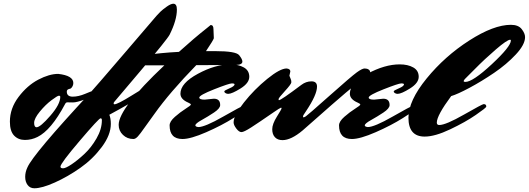

<svg xmlns="http://www.w3.org/2000/svg" viewBox="-20 -728 2834 1029"><path d="M338 -237Q338 -210 370 -210Q400 -210 436 -225Q472 -240 475 -240Q478 -240 481.5 -235Q485 -230 485 -225Q485 -214 438.5 -196.5Q392 -179 371 -179Q350 -179 341.5 -179.5Q333 -180 328 -169Q254 -30 181 6Q149 22 113.5 22Q78 22 55.5 -1.5Q33 -25 33 -76Q33 -147 79.5 -208.5Q126 -270 185 -301Q244 -332 292 -332Q373 -323 373 -283Q373 -272 367.5 -263.5Q362 -255 358.5 -253.5Q355 -252 350 -251Q338 -248 338 -237ZM176 -46Q196 -46 249.5 -107.5Q303 -169 303 -209Q303 -215 295.5 -215Q288 -215 256 -191Q224 -167 193.5 -130Q163 -93 163 -69.5Q163 -46 176 -46Z M519 -94Q510 -94 407 27Q304 148 304 165Q304 174 318 174Q332 174 364 152.5Q396 131 432.5 97Q469 63 497.5 13.5Q526 -36 526 -84Q526 -94 519 -94ZM775 -247Q775 -237 723 -203.5Q671 -170 619 -142L566 -113Q574 -93 574 -64Q574 -5 525.5 60Q477 125 410 172Q343 219 274 250Q205 281 164 281Q141 281 128 263.5Q115 246 115 220Q115 194 127 169Q158 98 462 -229Q481 -249 646 -441.5Q811 -634 819 -643.5Q827 -653 840 -665.5Q853 -678 874.5 -693Q896 -708 909 -708Q928 -708 928 -677Q928 -620 889 -542Q876 -517 735.5 -351Q595 -185 592 -181.5Q589 -178 589 -173.5Q589 -169 593 -169Q610 -169 684 -215Q758 -261 761 -261Q775 -261 775 -247Z M669 -403Q669 -419 755 -432Q841 -445 939 -450Q1021 -524 1087 -576L1109 -594Q1124 -594 1124 -572L1126 -523Q1123 -512 1084 -454H1133Q1244 -454 1261.5 -432.5Q1279 -411 1279 -398Q1279 -381 1245 -380Q1211 -379 1032 -379Q889 -232 808 -118Q777 -76 754 -43Q731 -10 718.5 3.5Q706 17 695 17Q662 17 639 -5Q616 -27 616 -59Q616 -147 861 -378H707Q669 -378 669 -403Z M1077 -194 1126 -199Q1160 -199 1160 -165Q1160 -147 1127 -125Q1094 -103 1060.5 -84.5Q1027 -66 1027 -56Q1027 -49 1043 -47Q1078 -47 1176 -103Q1274 -159 1281 -159Q1295 -159 1295 -145Q1294 -135 1231.5 -95.5Q1169 -56 1085.5 -19.5Q1002 17 958 17Q889 17 889 -56Q889 -77 917.5 -102Q946 -127 974.5 -145Q1003 -163 1003 -167.5Q1003 -172 989 -178Q947 -196 947 -226Q947 -282 1040.5 -332.5Q1134 -383 1214 -383Q1258 -383 1287 -366.5Q1316 -350 1316 -316.5Q1316 -283 1269.5 -254Q1223 -225 1203 -225Q1195 -225 1188.5 -229Q1182 -233 1182 -238Q1182 -243 1209.5 -254.5Q1237 -266 1237 -276Q1237 -281 1222.5 -281Q1208 -281 1128 -249.5Q1048 -218 1048 -205Q1048 -194 1077 -194Z M1536 -345 1531 -322Q1531 -320 1536.5 -308.5Q1542 -297 1541.5 -287Q1541 -277 1507 -240Q1473 -203 1473 -197Q1473 -191 1475 -191Q1486 -191 1595 -273Q1620 -292 1649.5 -292Q1679 -292 1679 -264Q1679 -220 1620 -132Q1611 -118 1607.5 -113Q1604 -108 1604 -103.5Q1604 -99 1607 -99Q1610 -99 1619 -104.5Q1628 -110 1745.5 -214.5Q1863 -319 1892 -340Q1921 -361 1934 -361Q1947 -361 1955.5 -355.5Q1964 -350 1964 -340Q1964 -330 1936 -312.5Q1908 -295 1833 -231Q1758 -167 1685 -102Q1612 -37 1602 -29Q1540 23 1494 23Q1468 23 1453.5 7.5Q1439 -8 1439 -35.5Q1439 -63 1464 -103Q1489 -143 1489 -147Q1489 -151 1486 -151Q1478 -148 1449 -128Q1365 -70 1326 -45Q1287 -20 1274 -20Q1261 -20 1246.5 -39Q1232 -58 1232 -72Q1232 -109 1287.5 -179Q1343 -249 1412 -305Q1481 -361 1516 -361Q1536 -359 1536 -345Z M1985 -194 2034 -199Q2068 -199 2068 -165Q2068 -147 2035 -125Q2002 -103 1968.5 -84.5Q1935 -66 1935 -56Q1935 -49 1951 -47Q1986 -47 2084 -103Q2182 -159 2189 -159Q2203 -159 2203 -145Q2202 -135 2139.5 -95.5Q2077 -56 1993.5 -19.5Q1910 17 1866 17Q1797 17 1797 -56Q1797 -77 1825.5 -102Q1854 -127 1882.5 -145Q1911 -163 1911 -167.5Q1911 -172 1897 -178Q1855 -196 1855 -226Q1855 -282 1948.5 -332.5Q2042 -383 2122 -383Q2166 -383 2195 -366.5Q2224 -350 2224 -316.5Q2224 -283 2177.5 -254Q2131 -225 2111 -225Q2103 -225 2096.5 -229Q2090 -233 2090 -238Q2090 -243 2117.5 -254.5Q2145 -266 2145 -276Q2145 -281 2130.5 -281Q2116 -281 2036 -249.5Q1956 -218 1956 -205Q1956 -194 1985 -194Z M2398 -213Q2321 -109 2321 -71Q2321 -58 2334 -58Q2369 -58 2467 -114Q2565 -170 2572 -170Q2586 -170 2586 -158V-156Q2585 -150 2530 -112Q2475 -74 2393 -35Q2311 4 2256 4Q2169 4 2169 -97Q2169 -188 2266.5 -307.5Q2364 -427 2495 -511Q2626 -595 2718 -595Q2758 -595 2776 -572Q2794 -549 2794 -529Q2794 -489 2744.5 -436Q2695 -383 2628 -337.5Q2561 -292 2496.5 -257.5Q2432 -223 2398 -213ZM2714 -515Q2698 -515 2637.5 -463Q2577 -411 2525 -358L2473 -306Q2465 -298 2465 -293.5Q2465 -289 2474 -289Q2514 -289 2616 -384Q2718 -479 2718 -511Q2718 -515 2714 -515Z"/></svg>

Font: Mrs Sheppards
Style: Regular
Weight: 400
Version: Version 1.000